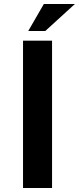

<svg xmlns="http://www.w3.org/2000/svg" viewBox="-20 -939 394 959"><path d="M95 -736H240V0H95ZM354 -919 206 -784H121L199 -919Z"/></svg>

Font: Reem Kufi Fun
Style: Regular
Weight: 400
Designer: Khaled Hosny
Version: Version 1.005